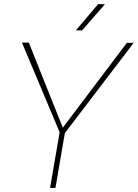

<svg xmlns="http://www.w3.org/2000/svg" viewBox="-20 -920 674 940"><path d="M351.6 -771.5 460.4 -899.9 493.7 -899.4 381.8 -771ZM121.1 -711.4 287.6 -294.9 601.1 -710.4 634.3 -710 297.4 -268.1 251.5 0H225.1L272 -272.5L87.4 -711.4Z"/></svg>

Font: Mardoto Thin
Style: Italic
Weight: 250
Italic angle: -12°
Designer: Christian Robertson, Vahan Hovhannisyan
Foundry: Google
Version: Version 1.000